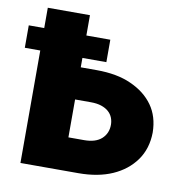

<svg xmlns="http://www.w3.org/2000/svg" viewBox="-102 -807 876 886"><g transform="rotate(10 336.0 -363.5)"><path d="M322.4 0H51.1V-527H-21.3V-632.1H51.1V-727.3H248.6V-632.1H360.8V-527H248.6V-483H322.4Q419.4 -483 485.4 -452.8Q552.6 -422.9 589.7 -370.9Q626.8 -318.9 627.8 -244.3Q626.8 -168.3 587.7 -113.6Q548.3 -58.9 481.4 -29.5Q414.4 0 322.4 0ZM322.4 -154.8Q375.7 -154.8 403.8 -180Q431.8 -205.6 431.8 -245.7Q431.8 -263.1 425.6 -278.9Q419.4 -294.7 406.1 -306.6Q392.8 -318.5 372 -325.5Q351.2 -332.4 322.4 -332.4H248.6V-154.8Z"/></g></svg>

Font: Linik Sans Black
Style: Regular
Weight: 900
Designer: Fonts by Rasmus Andersson / Changes by Cristiano Sobral with parts from Marc Monis
Foundry: rsms
Version: Version 3.020; ttfautohint (v1.6)